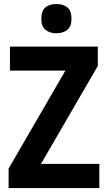

<svg xmlns="http://www.w3.org/2000/svg" viewBox="-20 -949 544 969"><path d="M481.4 0H23.4V-98.1L310.1 -592.8H30.3V-713.9H473.6V-616.2L187 -122.1H481.4ZM264.6 -928.7Q299.8 -928.7 320.3 -911.4Q340.8 -894 340.8 -854.5Q340.8 -815.9 319.8 -798.6Q298.8 -781.2 264.6 -781.2Q230.5 -781.2 209.5 -798.6Q188.5 -815.9 188.5 -854.5Q188.5 -894.5 209 -911.6Q229.5 -928.7 264.6 -928.7Z"/></svg>

Font: Open Sans SemiCondensed
Style: Bold
Weight: 700
Width: 4
Designer: Monotype Design Team
Foundry: Monotype Imaging Inc.
Version: Version 3.003